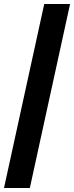

<svg xmlns="http://www.w3.org/2000/svg" viewBox="-20 -727 370 958"><path d="M200.7 -707H329.6L128.9 210.9H0Z"/></svg>

Font: Wanted Sans Variable
Style: Regular
Weight: 400
Designer: Original Design by Kil Hyung-jin and Kang Hanbin, Wanted Lab, Inc; Hangeul from Source Han Sans by Jang Soo-young and Ka
Foundry: Wanted Lab, Inc.
Version: Version 1.003;Glyphs 3.2 (3227)